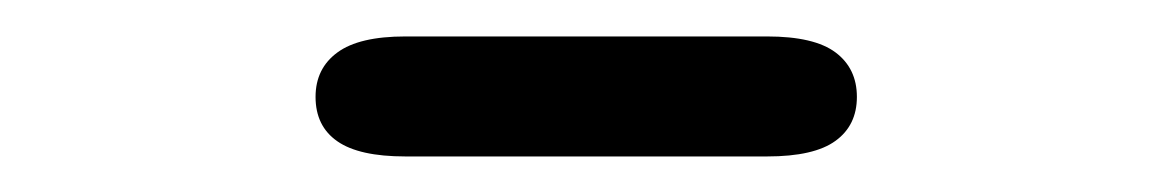

<svg xmlns="http://www.w3.org/2000/svg" viewBox="-20 -344 659 108"><path d="M157.5 -289.5Q157.5 -305.5 169.8 -314.5Q182 -323.5 208 -323.5H411.5Q438 -323.5 450 -314.5Q462 -305.5 462 -289.5Q462 -273.5 450 -264.8Q438 -256 411.5 -256H208Q182 -256 169.8 -264.5Q157.5 -273 157.5 -289.5Z"/></svg>

Font: Sono ExtraLight Monospace
Style: Regular
Weight: 400
Version: Version 2.112